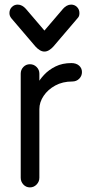

<svg xmlns="http://www.w3.org/2000/svg" viewBox="-20 -804 396 834"><path d="M110 10Q93 10 81.5 -2.5Q70 -15 70 -32V-484Q70 -501 81.5 -513Q93 -525 110 -525Q127 -525 139 -513Q151 -501 151 -484V-416L141 -436Q151 -457 171.5 -479Q192 -501 221.5 -515.5Q251 -530 290 -530Q311 -530 323.5 -519Q336 -508 336 -491Q336 -474 324 -462Q312 -450 294 -450Q252 -450 220 -432.5Q188 -415 169.5 -387.5Q151 -360 151 -330V-32Q151 -15 139 -2.5Q127 10 110 10ZM57 -784Q67 -784 76 -779Q85 -774 92 -766L198 -642H148L254 -766Q261 -774 270 -779Q279 -784 289 -784Q304 -784 314.5 -773.5Q325 -763 325 -747Q325 -741 323.5 -735.5Q322 -730 317 -725L212 -602Q203 -592 193 -586Q183 -580 173 -580Q163 -580 153 -586Q143 -592 134 -602L29 -725Q25 -730 23 -735.5Q21 -741 21 -747Q21 -763 31.5 -773.5Q42 -784 57 -784Z"/></svg>

Font: National Park
Style: Regular
Weight: 400
Designer: Andrea Herstowski, Ben Hoepner
Version: Version 1.009